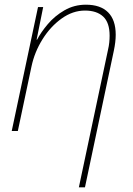

<svg xmlns="http://www.w3.org/2000/svg" viewBox="-20 -558 566 818"><path d="M316 240 440 -345Q444 -362 445.5 -377Q447 -392 447 -406Q447 -462 419.5 -487.5Q392 -513 342 -513Q290 -513 242.5 -479Q195 -445 161 -390.5Q127 -336 114 -274L56 0H30L142 -528H164L136 -389H138Q154 -420 183.5 -455Q213 -490 254.5 -514Q296 -538 346 -538Q408 -538 440.5 -505.5Q473 -473 473 -410Q473 -380 465 -342L342 240Z"/></svg>

Font: Noto Sans Disp Thin
Style: Italic
Weight: 100
Italic angle: -12°
Designer: Monotype Design Team
Foundry: Monotype Imaging Inc.
Version: Version 2.000;GOOG;noto-source:20170915:90ef993387c0